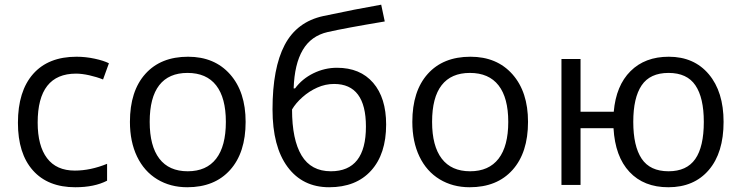

<svg xmlns="http://www.w3.org/2000/svg" viewBox="-20 -786 3151 816"><path d="M299.8 9.8Q183.6 9.8 119.9 -61.8Q56.2 -133.3 56.2 -264.2Q56.2 -398.4 120.8 -471.7Q185.5 -544.9 305.2 -544.9Q343.8 -544.9 382.3 -536.6Q420.9 -528.3 442.9 -517.1L418 -448.2Q391.1 -459 359.4 -466.1Q327.6 -473.1 303.2 -473.1Q140.1 -473.1 140.1 -265.1Q140.1 -166.5 179.9 -113.8Q219.7 -61 297.9 -61Q364.7 -61 435.1 -89.8V-18.1Q381.3 9.8 299.8 9.8Z M1023.9 -268.1Q1023.9 -137.2 958 -63.7Q892.1 9.8 775.9 9.8Q704.1 9.8 648.4 -23.9Q592.8 -57.6 562.5 -120.6Q532.2 -183.6 532.2 -268.1Q532.2 -398.9 597.7 -471.9Q663.1 -544.9 779.3 -544.9Q891.6 -544.9 957.8 -470.2Q1023.9 -395.5 1023.9 -268.1ZM616.2 -268.1Q616.2 -165.5 657.2 -111.8Q698.2 -58.1 777.8 -58.1Q857.4 -58.1 898.7 -111.6Q939.9 -165 939.9 -268.1Q939.9 -370.1 898.7 -423.1Q857.4 -476.1 776.9 -476.1Q697.3 -476.1 656.7 -423.8Q616.2 -371.6 616.2 -268.1Z M1138.2 -320.8Q1138.2 -496.6 1189.9 -595Q1241.7 -693.4 1354 -717.8Q1493.7 -747.6 1600.1 -766.1L1615.2 -694.8Q1445.8 -666.5 1373 -649.9Q1302.2 -633.8 1266.8 -573.7Q1231.4 -513.7 1228 -410.2H1233.9Q1264.2 -451.2 1312 -474.6Q1359.9 -498 1412.1 -498Q1510.7 -498 1565.9 -434.1Q1621.1 -370.1 1621.1 -256.8Q1621.1 -131.3 1557.1 -60.8Q1493.2 9.8 1378.9 9.8Q1266.1 9.8 1202.1 -76.7Q1138.2 -163.1 1138.2 -320.8ZM1386.2 -58.1Q1535.2 -58.1 1535.2 -248Q1535.2 -429.2 1399.9 -429.2Q1362.8 -429.2 1328.4 -413.8Q1293.9 -398.4 1265.4 -373Q1236.8 -347.7 1221.2 -320.8Q1221.2 -192.4 1261.7 -125.2Q1302.2 -58.1 1386.2 -58.1Z M2224.1 -268.1Q2224.1 -137.2 2158.2 -63.7Q2092.3 9.8 1976.1 9.8Q1904.3 9.8 1848.6 -23.9Q1793 -57.6 1762.7 -120.6Q1732.4 -183.6 1732.4 -268.1Q1732.4 -398.9 1797.9 -471.9Q1863.3 -544.9 1979.5 -544.9Q2091.8 -544.9 2158 -470.2Q2224.1 -395.5 2224.1 -268.1ZM1816.4 -268.1Q1816.4 -165.5 1857.4 -111.8Q1898.4 -58.1 1978 -58.1Q2057.6 -58.1 2098.9 -111.6Q2140.1 -165 2140.1 -268.1Q2140.1 -370.1 2098.9 -423.1Q2057.6 -476.1 1977.1 -476.1Q1897.5 -476.1 1856.9 -423.8Q1816.4 -371.6 1816.4 -268.1Z M3055.2 -268.1Q3055.2 -136.7 2992.4 -63.5Q2929.7 9.8 2820.3 9.8Q2716.3 9.8 2655.3 -55.4Q2594.2 -120.6 2587.4 -241.2H2447.3V0H2366.2V-535.2H2447.3V-311H2588.4Q2598.1 -422.4 2659.7 -483.6Q2721.2 -544.9 2822.3 -544.9Q2929.7 -544.9 2992.4 -470.5Q3055.2 -396 3055.2 -268.1ZM2671.4 -268.1Q2671.4 -165 2707 -111.6Q2742.7 -58.1 2821.3 -58.1Q2898.4 -58.1 2934.8 -110.1Q2971.2 -162.1 2971.2 -268.1Q2971.2 -370.6 2935.5 -423.3Q2899.9 -476.1 2821.3 -476.1Q2742.7 -476.1 2707 -423.3Q2671.4 -370.6 2671.4 -268.1Z"/></svg>

Font: WebKoruri
Style: Regular
Weight: 400
Foundry: lindwurm / mohemohe
Version: Version 1.00